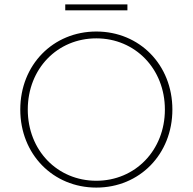

<svg xmlns="http://www.w3.org/2000/svg" viewBox="-20 -847 874 871"><path d="M417 4C613 4 762 -147 762 -350C762 -553 613 -704 417 -704C221 -704 72 -553 72 -350C72 -147 221 4 417 4ZM417 -27C240 -27 106 -165 106 -350C106 -535 240 -673 417 -673C593 -673 728 -535 728 -350C728 -165 593 -27 417 -27ZM276 -800H558V-827H276Z"/></svg>

Font: Chess Sans ExtraLight
Style: Regular
Weight: 275
Designer: Wolf Bōese
Foundry: Wolf Bōese
Version: Version 7.223;Glyphs 3.3 (3306)